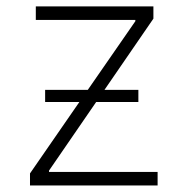

<svg xmlns="http://www.w3.org/2000/svg" viewBox="-20 -565 560 585"><path d="M71.4 0H460.2V-41.2H129.3V-45.1L273.1 -254.3H401.6V-291.2H298.3L447.4 -508.2V-545.5H89.1V-504.3H392.4V-500.4L247.5 -291.2H117.5V-254.3H221.9L71.4 -36.6Z"/></svg>

Font: Karasuma Gothic
Style: Thin
Weight: 200
Designer: Rasmus Andersson / Ryoko Ishizuka
Foundry: rsms
Version: Version 1.00